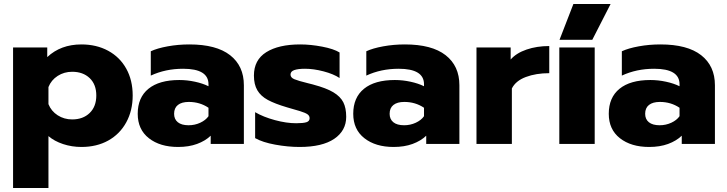

<svg xmlns="http://www.w3.org/2000/svg" viewBox="-20 -716 3616 955"><path d="M45 -480H215V-432Q282 -495 385 -495Q460 -495 518 -463.5Q576 -432 608 -374.5Q640 -317 640 -241Q640 -166 608 -107.5Q576 -49 518.5 -17Q461 15 385 15Q337 15 293.5 0.5Q250 -14 221 -39V219H45ZM459 -241Q459 -296 426 -327.5Q393 -359 339 -359Q299 -359 267 -338.5Q235 -318 221 -283V-198Q235 -163 267 -142.5Q299 -122 339 -122Q393 -122 426 -154Q459 -186 459 -241Z M665 -150Q665 -231 718.5 -274.5Q772 -318 872 -318Q911 -318 950 -309.5Q989 -301 1017 -287V-297Q1017 -374 891 -374Q803 -374 730 -340V-461Q762 -476 814 -485.5Q866 -495 922 -495Q1056 -495 1124.5 -441.5Q1193 -388 1193 -292V0H1028V-41Q1001 -15 960 0Q919 15 866 15Q776 15 720.5 -28.5Q665 -72 665 -150ZM1017 -138V-180Q974 -209 919 -209Q884 -209 865 -194Q846 -179 846 -150Q846 -123 864.5 -108Q883 -93 918 -93Q949 -93 976 -105.5Q1003 -118 1017 -138Z M1249 -29V-158Q1290 -134 1347.5 -118.5Q1405 -103 1453 -103Q1488 -103 1504 -108Q1520 -113 1520 -128Q1520 -140 1509.5 -147.5Q1499 -155 1471.5 -163.5Q1444 -172 1408 -182Q1347 -200 1312 -219Q1277 -238 1260 -267Q1243 -296 1243 -340Q1243 -418 1304.5 -456.5Q1366 -495 1473 -495Q1525 -495 1582.5 -484Q1640 -473 1669 -455V-328Q1639 -348 1589.5 -361Q1540 -374 1497 -374Q1463 -374 1444 -367.5Q1425 -361 1425 -345Q1425 -330 1444 -322Q1463 -314 1512 -302Q1544 -294 1539 -295Q1603 -278 1638 -257Q1673 -236 1687.5 -207.5Q1702 -179 1702 -135Q1702 -66 1642.5 -25.5Q1583 15 1470 15Q1412 15 1349 3.5Q1286 -8 1249 -29Z M1737 -150Q1737 -231 1790.5 -274.5Q1844 -318 1944 -318Q1983 -318 2022 -309.5Q2061 -301 2089 -287V-297Q2089 -374 1963 -374Q1875 -374 1802 -340V-461Q1834 -476 1886 -485.5Q1938 -495 1994 -495Q2128 -495 2196.5 -441.5Q2265 -388 2265 -292V0H2100V-41Q2073 -15 2032 0Q1991 15 1938 15Q1848 15 1792.5 -28.5Q1737 -72 1737 -150ZM2089 -138V-180Q2046 -209 1991 -209Q1956 -209 1937 -194Q1918 -179 1918 -150Q1918 -123 1936.5 -108Q1955 -93 1990 -93Q2021 -93 2048 -105.5Q2075 -118 2089 -138Z M2350 -480H2520V-420Q2548 -452 2599 -469.5Q2650 -487 2712 -487V-352Q2646 -352 2595.5 -333Q2545 -314 2526 -276V0H2350Z M2832 -696H3017L2926 -518H2763ZM2762 -480H2938V0H2762Z M3008 -150Q3008 -231 3061.5 -274.5Q3115 -318 3215 -318Q3254 -318 3293 -309.5Q3332 -301 3360 -287V-297Q3360 -374 3234 -374Q3146 -374 3073 -340V-461Q3105 -476 3157 -485.5Q3209 -495 3265 -495Q3399 -495 3467.5 -441.5Q3536 -388 3536 -292V0H3371V-41Q3344 -15 3303 0Q3262 15 3209 15Q3119 15 3063.5 -28.5Q3008 -72 3008 -150ZM3360 -138V-180Q3317 -209 3262 -209Q3227 -209 3208 -194Q3189 -179 3189 -150Q3189 -123 3207.5 -108Q3226 -93 3261 -93Q3292 -93 3319 -105.5Q3346 -118 3360 -138Z"/></svg>

Font: Prompt
Style: Bold
Weight: 700
Designer: Katatrad Team
Foundry: CadsonDemak
Version: Version 1.000